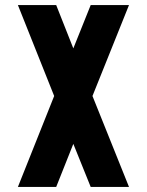

<svg xmlns="http://www.w3.org/2000/svg" viewBox="-20 -742 583 762"><path d="M340 -722H492L347 -361L492 0H340L271 -171L203 0H51L195 -361L51 -722H203L271 -550Z"/></svg>

Font: PostBus
Style: Regular
Weight: 400
Designer: Peter Wiegel
Version: Version 1.001